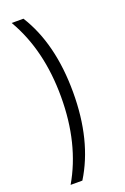

<svg xmlns="http://www.w3.org/2000/svg" viewBox="-176 -796 681 1043"><g transform="rotate(-20 164.5 -274.0)"><path d="M40 194Q155 -3 155 -274Q155 -545 40 -742H108Q225 -556 225 -274Q225 5 108 194Z"/></g></svg>

Font: Belfius21
Style: Regular
Weight: 400
Designer: Montserrat's base design by Julieta Ulanovsky, modified by Coast SPRL for Belfius Bank NV.
Foundry: Montserrat's base design by Julieta Ulanovsky, modified by Coast SPRL for Belfius Bank NV.
Version: Version 2.000;FEAKit 1.0